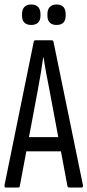

<svg xmlns="http://www.w3.org/2000/svg" viewBox="-22 -834 389 854"><path d="M4 0Q-3 0 -2 -10L128 -648Q129 -655 137 -655H207Q215 -655 216 -648L347 -10Q348 0 341 0H286Q280 0 278 -6L197 -439Q190 -474 183.5 -508.5Q177 -543 172 -578H170Q165 -543 159.5 -508.5Q154 -474 147 -438L66 -6Q65 0 59 0ZM84 -161 96 -224H246L260 -161ZM117 -723Q97 -723 86.5 -733.5Q76 -744 76 -764V-772Q76 -792 86.5 -803Q97 -814 117 -814Q137 -814 147.5 -803Q158 -792 158 -772V-764Q158 -744 147.5 -733.5Q137 -723 117 -723ZM229 -723Q210 -723 199.5 -733.5Q189 -744 189 -764V-772Q189 -792 199.5 -803Q210 -814 229 -814Q250 -814 260 -803Q270 -792 270 -772V-764Q270 -744 260 -733.5Q250 -723 229 -723Z"/></svg>

Font: Sofia Sans Extra Condensed
Style: Regular
Weight: 400
Designer: Botio Nikoltchev, Ani Petrova
Foundry: lettersoup
Version: Version 4.101